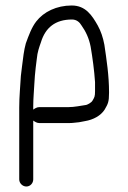

<svg xmlns="http://www.w3.org/2000/svg" viewBox="-20 -517 467 699"><path d="M123 -69H229C236 -69 243 -69 249 -70L268 -72C275 -73 283 -75 289 -76C320 -81 347 -96 361 -118C373 -139 377 -145 377 -180C377 -243 368 -299 360 -354C355 -381 347 -404 336 -424C315 -461 292 -497 241 -497C186 -497 139 -474 112 -439C95 -417 85 -389 74 -359C67 -334 64 -306 60 -274L56 -241C54 -203 50 -167 50 -125V136C50 150 62 162 76 162C90 162 101 150 101 136V-78C107 -74 114 -69 123 -69ZM317 -151C313 -143 298 -136 294 -135C273 -132 251 -127 229 -127H123C114 -127 107 -122 101 -118V-131C101 -158 104 -188 105 -211L107 -241C108 -250 109 -261 110 -271L114 -303C116 -327 123 -346 129 -363C145 -416 181 -446 242 -446C259 -446 270 -436 277 -424C292 -403 304 -378 310 -347C317 -306 323 -262 326 -218V-185C326 -166 324 -163 317 -151ZM268 -74ZM74 -357V-356ZM56 -241ZM129 -357V-358ZM277 -419Z"/></svg>

Font: Blanket
Style: Light
Weight: 300
Foundry: Cannot Into Space Fonts
Version: Version 0.9